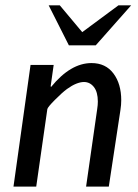

<svg xmlns="http://www.w3.org/2000/svg" viewBox="-20 -689 509 709"><path d="M178.2 -449.2 167 -370.1 168.9 -368.2Q240.7 -456.1 317.9 -456.1Q370.1 -456.1 398.9 -417.7Q427.7 -379.4 427.7 -318.8Q427.7 -301.8 424.8 -283.2L381.8 0H297.9L338.9 -286.1Q341.3 -301.3 341.3 -314Q341.3 -349.1 326.7 -367.7Q312 -386.2 290 -386.2Q277.3 -386.2 261.5 -379.9Q245.6 -373.5 227.5 -360.4Q209.5 -347.2 182.9 -320.3Q156.2 -293.5 154.8 -286.1L113.8 0H29.8L92.8 -449.2ZM234.4 -521.5 159.7 -669.4H200.7L283.7 -570.3L417.5 -669.4H464.4L333.5 -521.5Z"/></svg>

Font: Myanmar Pyu Pro
Style: Regular
Weight: 400
Designer: Khon Soe Zaw Thu
Foundry: PaOh Unicode
Version: Version 2.00 April 29, 2017